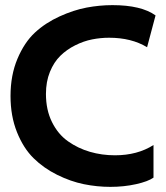

<svg xmlns="http://www.w3.org/2000/svg" viewBox="-20 -717 647 748"><path d="M553 -533Q492 -570 405 -570Q372 -570 339 -563.5Q306 -557 273 -540.5Q240 -524 215 -499.5Q190 -475 174.5 -437Q159 -399 159 -351Q159 -289 182.5 -241.5Q206 -194 245 -166.5Q284 -139 330.5 -125.5Q377 -112 428 -112Q515 -112 578 -152V-25Q557 -10 510 0.5Q463 11 410 11Q358 11 306.5 0.5Q255 -10 202.5 -36Q150 -62 110.5 -101Q71 -140 46 -202.5Q21 -265 21 -343Q21 -424 48 -488Q75 -552 116 -590Q157 -628 212 -653Q267 -678 317.5 -687.5Q368 -697 418 -697Q530 -697 586 -657Z"/></svg>

Font: Techna Sans
Style: Regular
Weight: 400
Designer: Carl Enlund
Version: Version 1.003